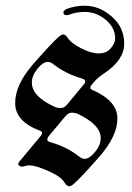

<svg xmlns="http://www.w3.org/2000/svg" viewBox="-20 -644 465 674"><path d="M185.5 -514.2Q195.3 -522.9 202.6 -522.9Q210 -522.9 217.8 -510.7Q229.5 -492.7 264.6 -474.6Q299.8 -456.5 326.7 -456.5Q353.5 -456.5 368.9 -474.6Q384.3 -492.7 384.3 -508.8Q384.3 -546.9 351.1 -574.5Q317.9 -602.1 277.3 -602.1Q249 -602.1 223.6 -592.8Q218.8 -590.8 212.9 -590.8Q202.6 -590.8 202.6 -600.1Q202.6 -607.9 214.4 -612.8Q244.6 -624 277.3 -624Q328.6 -624 372.3 -585.9Q416 -547.9 416 -490.7Q416 -433.6 346.7 -387.2Q321.8 -370.6 310.1 -356.4L300.8 -345.2Q296.9 -340.3 296.9 -335.9Q296.9 -331.5 304.7 -328.1Q392.1 -290 392.1 -228.3Q392.1 -166.5 329.6 -95Q267.1 -23.4 239.7 1Q230 9.8 222.4 9.8Q214.8 9.8 207 -2.4Q194.8 -22.5 161.6 -38.1Q108.9 -63.5 82 -63.5Q74.7 -63.5 68.8 -61.3Q63 -59.1 57.4 -59.1Q51.8 -59.1 47.9 -62Q43.9 -64.9 43.9 -68.4Q43.9 -71.8 47.9 -76.7L124 -168Q127.9 -172.9 127.9 -177.5Q127.9 -182.1 120.1 -185.1Q33.2 -217.8 33.2 -282Q33.2 -346.2 95.7 -418Q158.2 -489.7 185.5 -514.2ZM91.8 -354Q91.8 -305.7 170.9 -269.5Q181.6 -264.6 193.4 -264.6Q205.1 -264.6 215.8 -277.3L272.5 -345.7Q279.3 -353 279.3 -358.9Q279.3 -364.7 268.6 -368.2Q209 -385.3 167 -418.9Q157.2 -426.8 147.5 -426.8Q131.3 -426.8 111.6 -402.8Q91.8 -378.9 91.8 -354ZM156.7 -145Q216.3 -127.9 257.8 -94.2Q267.6 -86.4 277.3 -86.4Q293.5 -86.4 313.5 -110.4Q333.5 -134.3 333.5 -159.2Q333.5 -205.6 254.4 -243.7Q243.7 -248.5 231.9 -248.5Q220.2 -248.5 209.5 -235.8L152.3 -167.5Q146 -160.2 146 -154.1Q146 -147.9 156.7 -145Z"/></svg>

Font: UnifrakturMaguntia19
Style: Book
Weight: 400
Designer: j. 'mach' wust, Gerrit Ansmann, Georg Duffner, based on a font by Peter Wiegel, original typeface by Carl Albert Fahrenw
Version: Version 2017-03-19